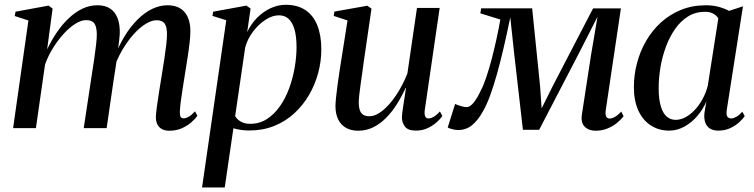

<svg xmlns="http://www.w3.org/2000/svg" viewBox="-20 -548 3225 821"><path d="M205 -511.5 181.5 -336.5Q199.5 -375 222.8 -409.2Q246 -443.5 273.8 -469.8Q301.5 -496 332.2 -510.8Q363 -525.5 396.5 -525.5Q430 -525.5 451.5 -511Q473 -496.5 483.2 -469Q493.5 -441.5 492 -402.5Q491.5 -394.5 490 -379.8Q488.5 -365 486 -346.2Q483.5 -327.5 480 -307L468.5 -300Q487.5 -352 513 -393.5Q538.5 -435 568.2 -464.5Q598 -494 630.5 -509.8Q663 -525.5 696 -525.5Q744 -525.5 769 -496.5Q794 -467.5 794 -414.5Q794 -394.5 790.8 -365.5Q787.5 -336.5 782.2 -302.8Q777 -269 771.5 -235Q766.5 -204 761.5 -172.2Q756.5 -140.5 753 -114Q749.5 -87.5 749 -71Q748.5 -55.5 752.2 -48.8Q756 -42 765 -42Q775 -42 787 -48.8Q799 -55.5 814 -72L824 -53Q814 -38.5 797 -24Q780 -9.5 756.8 0.8Q733.5 11 703.5 11Q687 11 674 4.8Q661 -1.5 653.8 -14.5Q646.5 -27.5 646.5 -48Q647 -62.5 650.8 -91.8Q654.5 -121 660.5 -157.2Q666.5 -193.5 672 -228.5Q677.5 -262 682.5 -294.8Q687.5 -327.5 690.8 -355.5Q694 -383.5 694 -401.5Q694 -433 684 -447.2Q674 -461.5 649 -461.5Q628.5 -461.5 603 -446Q577.5 -430.5 551 -401Q524.5 -371.5 501 -330.8Q477.5 -290 461.5 -240.5L481 -309.5Q479 -293 476.8 -276.5Q474.5 -260 471.8 -243.2Q469 -226.5 466.5 -210L436 0H338L372.5 -228Q378 -262 382.8 -295.2Q387.5 -328.5 390.8 -356.5Q394 -384.5 394 -401.5Q393.5 -433.5 383.5 -447.8Q373.5 -462 348 -462Q327.5 -462 302.5 -446.5Q277.5 -431 252.8 -404Q228 -377 206.8 -343Q185.5 -309 172.5 -271.5L133.5 0H36L101.5 -460.5L43 -479.5L46.5 -498L187.5 -524Z M844 253.5 947.5 -461.5 888.5 -480 891.5 -498 1033.5 -524 1051.5 -511.5 1037 -411Q1053.5 -445.5 1079.2 -471.8Q1105 -498 1136.8 -512.8Q1168.5 -527.5 1202 -527.5Q1252.5 -527.5 1286.5 -504.5Q1320.5 -481.5 1337.2 -438.8Q1354 -396 1354 -337Q1354 -286.5 1340.8 -236.8Q1327.5 -187 1301.8 -142.5Q1276 -98 1238.5 -63.5Q1201 -29 1152.5 -9.5Q1104 10 1045.5 10Q1028.5 10 1011 7.5Q993.5 5 978 0.5L941 253.5ZM985.5 -51.5Q994 -37 1010 -27.8Q1026 -18.5 1050 -18.5Q1089.5 -18.5 1121 -38.8Q1152.5 -59 1176.5 -93Q1200.5 -127 1216.2 -169.8Q1232 -212.5 1240 -258.5Q1248 -304.5 1248 -347.5Q1248 -390.5 1239.8 -420.5Q1231.5 -450.5 1215 -466.5Q1198.5 -482.5 1172.5 -482.5Q1145 -482.5 1115.8 -463.8Q1086.5 -445 1062.8 -414Q1039 -383 1028.5 -345.5Z M1512 11Q1481 11 1459.2 -1.5Q1437.5 -14 1426 -37.5Q1414.5 -61 1414.5 -94.5Q1414.5 -107.5 1417 -132.2Q1419.5 -157 1423.5 -185.8Q1427.5 -214.5 1431.2 -239.2Q1435 -264 1437 -276.5L1466 -460.5L1407 -480L1410 -498.5L1551 -523.5L1568.5 -511L1534.5 -277.5Q1532.5 -260.5 1529 -236.5Q1525.5 -212.5 1522 -187.5Q1518.5 -162.5 1516.2 -141.8Q1514 -121 1514 -110.5Q1514 -90 1518.8 -76.5Q1523.5 -63 1533.5 -57Q1543.5 -51 1559.5 -51Q1586.5 -51 1616.2 -75.2Q1646 -99.5 1673.8 -140.8Q1701.5 -182 1722 -233.5L1763 -514H1860L1796.5 -78.5Q1794 -61.5 1797.8 -51.5Q1801.5 -41.5 1812.5 -41.5Q1822 -41.5 1834.8 -48.8Q1847.5 -56 1861 -71.5L1871.5 -52Q1862 -38 1845.2 -23.5Q1828.5 -9 1806.5 0.8Q1784.5 10.5 1758.5 10.5Q1724 10.5 1711 -7.5Q1698 -25.5 1698.5 -48Q1698.5 -52 1700.2 -66.2Q1702 -80.5 1705 -99.8Q1708 -119 1711 -138.5Q1714 -158 1716 -172H1714.5Q1697.5 -135 1676.5 -101.8Q1655.5 -68.5 1630.2 -43.2Q1605 -18 1575.5 -3.5Q1546 11 1512 11Z M2526 11Q2497.5 11 2480 -6.5Q2462.5 -24 2468.5 -60.5L2507 -311L2535 -476.5L2459 -327L2285.5 7H2216L2178.5 -319.5L2162 -474Q2147.5 -403 2133.2 -342Q2119 -281 2104.8 -230.5Q2090.5 -180 2076 -140.2Q2061.5 -100.5 2045.5 -72.5Q2023.5 -33 1998.2 -12.5Q1973 8 1938.5 8Q1930.5 8 1921 6Q1911.5 4 1904 1.5Q1896.5 -1 1894.5 -3L1926 -103.5Q1929.5 -101.5 1938.5 -98.2Q1947.5 -95 1958 -92.5Q1968.5 -90 1976 -90Q1983.5 -90 1991.2 -95.5Q1999 -101 2006.5 -110.5Q2014 -120 2021.5 -133Q2029 -146 2036 -161Q2048 -183.5 2060.2 -220.2Q2072.5 -257 2083.8 -300.5Q2095 -344 2104.2 -387Q2113.5 -430 2119.5 -464.5L2034 -491L2037.5 -512.5H2255.5L2289.5 -179L2296 -84.5L2343 -179L2516 -512H2635L2570 -75.5Q2568.5 -64 2570 -56.2Q2571.5 -48.5 2575.8 -44.8Q2580 -41 2586 -41Q2596.5 -41 2609.5 -48.2Q2622.5 -55.5 2636.5 -71L2646.5 -51Q2636.5 -37.5 2619 -23Q2601.5 -8.5 2578 1.2Q2554.5 11 2526 11Z M3088 -80Q3084.5 -58 3090 -49.8Q3095.5 -41.5 3107 -41.5Q3116 -41.5 3128.5 -48.5Q3141 -55.5 3154 -70.5L3164.5 -51.5Q3157 -40 3141.2 -25.5Q3125.5 -11 3102.8 -0.2Q3080 10.5 3051.5 10.5Q3018.5 10.5 3003.5 -9.8Q2988.5 -30 2992 -64L3000.5 -115Q2987.5 -82.5 2963.2 -53.8Q2939 -25 2907.5 -7.2Q2876 10.5 2841.5 10.5Q2797.5 10.5 2763.2 -11.5Q2729 -33.5 2709.8 -75Q2690.5 -116.5 2690.5 -176Q2690.5 -227.5 2703.8 -278Q2717 -328.5 2742.8 -373Q2768.5 -417.5 2806 -451.8Q2843.5 -486 2892 -505.8Q2940.5 -525.5 2999 -525.5Q3027 -525.5 3052 -519Q3077 -512.5 3097.5 -501.5L3157 -521ZM3051.5 -469Q3045 -481 3030.8 -489.2Q3016.5 -497.5 2994.5 -497.5Q2954 -497.5 2922.2 -477.8Q2890.5 -458 2867 -424.5Q2843.5 -391 2827.8 -348.8Q2812 -306.5 2804.2 -260.8Q2796.5 -215 2796.5 -171.5Q2796.5 -123 2805.8 -93Q2815 -63 2831.2 -49.2Q2847.5 -35.5 2868.5 -35.5Q2890 -35.5 2910.8 -46.5Q2931.5 -57.5 2950.2 -77.2Q2969 -97 2983.8 -123.8Q2998.5 -150.5 3006.5 -181.5Z"/></svg>

Font: Merriweather 120pt
Style: Italic
Weight: 400
Italic angle: -7.8°
Version: Version 2.101